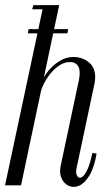

<svg xmlns="http://www.w3.org/2000/svg" viewBox="-42 -719 435 745"><path d="M40.2 -43.8 109.6 -370.1Q116.5 -404 137 -432.9Q157.5 -461.8 185.4 -479.9Q213.2 -498 242.4 -498Q261.4 -498 278.3 -491.6Q295.2 -485.2 307.8 -472.6Q320.4 -460 325.1 -440.8Q329.8 -421.5 325 -396.4L255.2 -67.2Q251 -49 256.4 -38.1Q261.8 -27.2 271.9 -29.9Q282 -32.5 294.1 -54.8Q306.1 -77.1 316.6 -125.6L332.9 -122.9Q323 -66.8 304.1 -36.6Q285.2 -6.5 264.1 1.9Q243 10.4 224.6 1.9Q206.1 -6.5 196.9 -26.9Q187.8 -47.2 193.2 -74.6L264.2 -408.5Q271.4 -442.8 262.1 -460.5Q252.9 -478.2 229.2 -478.2Q208.1 -478.2 188.9 -465.6Q169.8 -453 154.2 -434Q138.8 -415 128.8 -395.3Q118.9 -375.6 115.6 -362.1L50.9 -53.8ZM-22.4 0 126.6 -699H187.6L39.6 0ZM82.6 -683 87.6 -699H136.6L132.6 -683ZM222.6 -605.9 219.6 -589.6H65.9L68.9 -605.9Z"/></svg>

Font: Emberly Black
Style: Italic
Weight: 900
Italic angle: -12°
Designer: Rajesh Rajput
Foundry: Rajesh Rajput
Version: Version 1.000